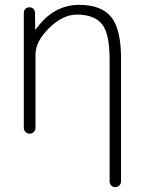

<svg xmlns="http://www.w3.org/2000/svg" viewBox="-20 -550 591 790"><path d="M78 -24V-497Q78 -507 84.5 -513.5Q91 -520 101 -520Q111 -520 117.5 -513.5Q124 -507 124 -497L125 -429Q125 -428 126 -428L128 -430Q199 -530 306 -530Q397 -530 437.5 -480Q478 -430 478 -310V196Q478 206 471 213Q464 220 454 220Q444 220 437.5 213Q431 206 431 196V-305Q431 -413 399 -451.5Q367 -490 296 -490Q239 -490 182.5 -435Q126 -380 126 -325V-24Q126 -14 119 -7Q112 0 102 0Q92 0 85 -7Q78 -14 78 -24Z"/></svg>

Font: Rounded Mplus 1c Light
Style: Regular
Weight: 300
Version: Version 1.059.20150529